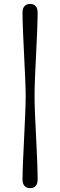

<svg xmlns="http://www.w3.org/2000/svg" viewBox="-20 -797 304 972"><path d="M110 -310.5Q110 -347.5 107.5 -402.2Q105 -457 102 -518.2Q99 -579.5 96.5 -636.5Q94 -693.5 94 -735Q94 -754 103.8 -765.5Q113.5 -777 132 -777Q151 -777 160.8 -765.5Q170.5 -754 170.5 -735Q170.5 -698 168.2 -642Q166 -586 162.8 -524.2Q159.5 -462.5 157.2 -405.8Q155 -349 155 -310.5Q155 -274 157.2 -219Q159.5 -164 162.8 -102.8Q166 -41.5 168.2 15.5Q170.5 72.5 170.5 113.5Q170.5 132.5 160.8 144Q151 155.5 132 155.5Q113.5 155.5 103.8 144Q94 132.5 94 113.5Q94 76.5 96.5 20.8Q99 -35 102 -97Q105 -159 107.5 -215.8Q110 -272.5 110 -310.5Z"/></svg>

Font: Fraunces 9pt S000
Style: Regular
Weight: 400
Version: Version 1.000; ttfautohint (v1.8.3)